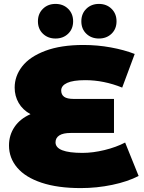

<svg xmlns="http://www.w3.org/2000/svg" viewBox="-20 -946 735 982"><path d="M689 -46Q633 -17 554 -0.5Q475 16 393 16Q275 16 192.5 -11.5Q110 -39 68 -88.5Q26 -138 26 -202Q26 -255 54.5 -297Q83 -339 136 -362Q96 -384 75.5 -419.5Q55 -455 55 -498Q55 -557 93.5 -606.5Q132 -656 211.5 -686Q291 -716 407 -716Q478 -716 546.5 -703.5Q615 -691 669 -670L605 -498Q511 -536 416 -536Q354 -536 323.5 -522Q293 -508 293 -483Q293 -462 308 -451Q323 -440 358 -440H563V-266H342Q303 -266 283.5 -253.5Q264 -241 264 -218Q264 -164 402 -164Q455 -164 514.5 -178.5Q574 -193 620 -217ZM174 -837Q174 -876 199.5 -901Q225 -926 264 -926Q303 -926 328.5 -901Q354 -876 354 -837Q354 -798 328.5 -773.5Q303 -749 264 -749Q225 -749 199.5 -773.5Q174 -798 174 -837ZM396 -837Q396 -876 421.5 -901Q447 -926 486 -926Q525 -926 550.5 -901Q576 -876 576 -837Q576 -798 550.5 -773.5Q525 -749 486 -749Q447 -749 421.5 -773.5Q396 -798 396 -837Z"/></svg>

Font: Montserrat Alternates Black
Style: Regular
Weight: 900
Designer: Julieta Ulanovsky
Foundry: Julieta Ulanovsky
Version: Version 7.200